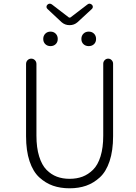

<svg xmlns="http://www.w3.org/2000/svg" viewBox="-20 -1062 744 1047"><path d="M122.1 -319.3V-712.9Q122.1 -725.6 130.4 -733.9Q138.7 -742.2 150.4 -742.2Q162.1 -742.2 170.4 -733.9Q178.7 -725.6 178.7 -712.9V-322.3Q178.7 -256.8 193.4 -209.5Q208 -162.1 233.4 -136.2Q258.8 -110.4 290 -98.6Q321.3 -86.9 359.4 -86.9Q398.4 -86.9 429.7 -98.6Q460.9 -110.4 487.3 -136.2Q513.7 -162.1 528.3 -209.5Q543 -256.8 543 -322.3V-714.8Q543 -725.6 550.8 -733.9Q558.6 -742.2 569.8 -742.2Q581.1 -742.2 588.9 -733.9Q596.7 -725.6 596.7 -714.8V-319.3Q596.7 -240.2 577.6 -183.1Q558.6 -126 524.4 -94.7Q490.2 -63.5 449.7 -49.3Q409.2 -35.2 359.4 -35.2Q309.6 -35.2 269 -49.3Q228.5 -63.5 194.3 -94.7Q160.2 -126 141.1 -183.1Q122.1 -240.2 122.1 -319.3ZM315.4 -941.4 239.3 -1012.7Q233.4 -1017.6 233.4 -1024.4Q233.4 -1031.2 238.3 -1036.1Q244.1 -1042 251 -1042Q256.8 -1042 262.7 -1038.1L355.5 -966.8Q357.4 -965.8 359.9 -965.8Q362.3 -965.8 364.3 -966.8L456.1 -1037.1Q461.9 -1042 467.8 -1042Q474.6 -1042 481.4 -1036.1Q486.3 -1031.2 486.3 -1024.4Q486.3 -1017.6 480.5 -1012.7L403.3 -941.4Q384.8 -924.8 359.4 -924.8Q334 -924.8 315.4 -941.4ZM283.7 -821.3Q272.5 -810.5 255.4 -810.5Q238.3 -810.5 227.1 -821.3Q215.8 -832 215.8 -849.6Q215.8 -867.2 227.1 -878.4Q238.3 -889.6 255.4 -889.6Q272.5 -889.6 283.7 -878.4Q294.9 -867.2 294.9 -849.6Q294.9 -832 283.7 -821.3ZM492.7 -821.3Q481.4 -810.5 463.9 -810.5Q446.3 -810.5 435.1 -821.3Q423.8 -832 423.8 -849.6Q423.8 -867.2 435.1 -878.4Q446.3 -889.6 463.9 -889.6Q481.4 -889.6 492.7 -878.4Q503.9 -867.2 503.9 -849.6Q503.9 -832 492.7 -821.3Z"/></svg>

Font: irohamaru Light
Style: Regular
Weight: 200
Designer: [Source Han Sans]
Ryoko NISHIZUKA  (kana & ideographs); Paul D. Hunt (Latin, Greek & Cyrillic); Wenlong ZHANG  (bopomofo
Version: Version 1.01